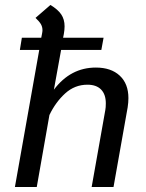

<svg xmlns="http://www.w3.org/2000/svg" viewBox="-20 -753 589 773"><path d="M497 -358Q497 -341 494 -321L437 0H349L404 -310Q406 -320 406 -337Q406 -373 387 -392.5Q368 -412 332 -412Q281 -412 242.5 -377Q204 -342 179 -290L128 0H40L138 -552H60L68 -601H146L149 -616Q151 -626 151 -631Q151 -645 144.5 -656Q138 -667 123 -681L183 -733Q213 -715 226.5 -695Q240 -675 240 -647Q240 -633 237 -616L234 -601H397L388 -552H226L197 -392Q264 -481 366 -481Q427 -481 462 -448.5Q497 -416 497 -358Z"/></svg>

Font: KoHo Medium
Style: Italic
Weight: 500
Italic angle: -10°
Designer: Cadson Demak & Katatrad Team
Foundry: Cadson Demak Co.,Ltd.
Version: Version 1.000